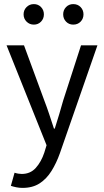

<svg xmlns="http://www.w3.org/2000/svg" viewBox="-20 -707 507 936"><path d="M90 209Q74 209 59.5 206Q45 203 33 199L51 135Q60 138 69 139.5Q78 141 86 141Q128 141 154.5 111.5Q181 82 196 37L207 1L12 -486H97L196 -217Q208 -186 220 -150Q232 -114 243 -80H247Q258 -114 268.5 -149.5Q279 -185 288 -217L375 -486H455L272 40Q255 88 231 126.5Q207 165 173 187Q139 209 90 209ZM145 -587Q124 -587 109.5 -601.5Q95 -616 95 -637Q95 -658 109.5 -672.5Q124 -687 145 -687Q166 -687 180 -672.5Q194 -658 194 -637Q194 -616 180 -601.5Q166 -587 145 -587ZM337 -587Q316 -587 302 -601.5Q288 -616 288 -637Q288 -658 302 -672.5Q316 -687 337 -687Q359 -687 373 -672.5Q387 -658 387 -637Q387 -616 373 -601.5Q359 -587 337 -587Z"/></svg>

Font: Source Sans 3 ExtraLight
Style: Regular
Weight: 400
Version: Version 3.052;hotconv 1.1.0;makeotfexe 2.6.0